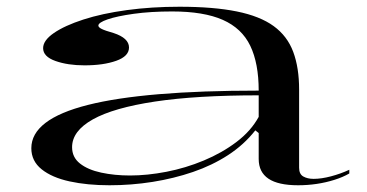

<svg xmlns="http://www.w3.org/2000/svg" viewBox="-20 -535 1090 570"><path d="M513 -515Q614 -515 683 -501Q752 -487 792.5 -457.5Q833 -428 850.5 -381Q868 -334 868 -269V-37Q868 -18 880.5 -11Q893 -4 911 -4Q934 -4 962.5 -11.5Q991 -19 1017 -31V-20Q998 -9 972.5 -1Q947 7 920 11Q893 15 865 15Q806 15 777 -4.5Q748 -24 748 -63Q748 -90 748 -103Q748 -116 748 -124Q748 -132 748 -140L738 -148Q704 -105 657 -74.5Q610 -44 553 -24.5Q496 -5 433 5Q370 15 305 15Q239 15 186.5 3.5Q134 -8 103.5 -32.5Q73 -57 73 -95Q73 -181 241 -223.5Q409 -266 748 -266Q748 -347 723 -399Q698 -451 641.5 -476Q585 -501 491 -501Q427 -501 377 -494Q327 -487 299.5 -477.5Q272 -468 272 -459Q272 -454 282 -449Q292 -444 317 -437Q363 -422 363 -394Q363 -368 325 -354.5Q287 -341 231 -341Q181 -341 144.5 -354Q108 -367 108 -392Q108 -415 140 -437Q172 -459 227.5 -477Q283 -495 356.5 -505Q430 -515 513 -515ZM748 -252Q563 -252 440 -233.5Q317 -215 255.5 -180.5Q194 -146 194 -98Q194 -68 217.5 -49.5Q241 -31 280.5 -22.5Q320 -14 366 -14Q417 -14 474 -25Q531 -36 585 -58.5Q639 -81 682 -113.5Q725 -146 748 -188Z"/></svg>

Font: Kalnia Expanded Light
Style: Regular
Weight: 300
Width: 7
Designer: Frida Medrano
Foundry: Frida Medrano
Version: Version 1.105